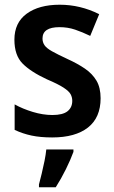

<svg xmlns="http://www.w3.org/2000/svg" viewBox="-20 -572 482 813"><path d="M406 -156Q406 -74 352.5 -32Q299 10 201 10Q151 10 113.5 2Q76 -6 42 -22V-130Q76 -111 119 -98Q162 -85 202 -85Q246 -85 266 -101Q286 -117 286 -145Q286 -160 279 -173Q272 -186 249 -201Q226 -216 179 -236Q110 -268 75.5 -303Q41 -338 41 -404Q41 -476 93 -514Q145 -552 233 -552Q320 -552 400 -512L362 -420Q329 -436 298 -446.5Q267 -457 232 -457Q160 -457 160 -409Q160 -393 168.5 -380.5Q177 -368 200 -355Q223 -342 266 -322Q308 -303 339.5 -281.5Q371 -260 388.5 -230.5Q406 -201 406 -156ZM291 71Q279 104 259 144.5Q239 185 216 221H145V209Q150 190 156.5 163.5Q163 137 168.5 109.5Q174 82 176 61H291Z"/></svg>

Font: Noto Sans Gurmukhi UI SemiCondensed SemiBold
Style: Regular
Weight: 600
Width: 4
Designer: Jelle Bosma - Monotype Design Team
Foundry: Monotype Imaging Inc.
Version: Version 2.004; ttfautohint (v1.8.4.7-5d5b)